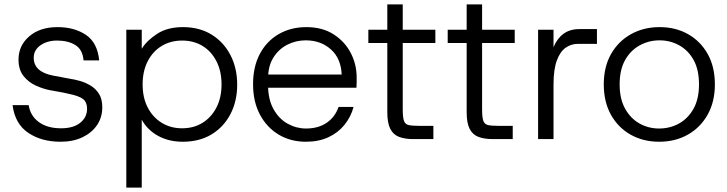

<svg xmlns="http://www.w3.org/2000/svg" viewBox="-20 -631 3299 871"><path d="M255 12Q168 12 108 -28.5Q48 -69 37 -154H110Q118 -105 156.5 -77Q195 -49 257 -49Q313 -49 344 -74Q375 -99 375 -138Q375 -167 357 -181.5Q339 -196 289 -206Q268 -211 247.5 -214.5Q227 -218 206 -222Q175 -228 142 -243Q109 -258 86.5 -286.5Q64 -315 64 -361Q64 -424 112.5 -466Q161 -508 241 -508Q317 -508 369.5 -473Q422 -438 430 -357H359Q355 -406 322 -426.5Q289 -447 239 -447Q194 -447 163.5 -425.5Q133 -404 133 -369Q133 -305 221 -288Q234 -286 246.5 -283.5Q259 -281 271.5 -278.5Q284 -276 296 -274Q317 -271 342 -264Q367 -257 390.5 -243Q414 -229 429 -205.5Q444 -182 444 -144Q444 -99 420.5 -64Q397 -29 354.5 -8.5Q312 12 255 12Z M553 220V-496H623V-410Q647 -448 693.5 -478Q740 -508 810 -508Q885 -508 940 -474Q995 -440 1025.5 -381Q1056 -322 1056 -247Q1056 -172 1025.5 -113.5Q995 -55 940 -21.5Q885 12 809 12Q746 12 697.5 -14.5Q649 -41 623 -88V220ZM806 -49Q859 -49 899 -74Q939 -99 962 -143.5Q985 -188 985 -248Q985 -308 962 -353Q939 -398 899 -422.5Q859 -447 806 -447Q754 -447 713.5 -422.5Q673 -398 650 -353Q627 -308 627 -248Q627 -188 650 -143.5Q673 -99 713.5 -74Q754 -49 806 -49Z M1368 12Q1298 12 1244 -20.5Q1190 -53 1159 -111.5Q1128 -170 1128 -249Q1128 -328 1158.5 -386Q1189 -444 1244 -476Q1299 -508 1370 -508Q1442 -508 1493 -475.5Q1544 -443 1571 -391Q1598 -339 1598 -279Q1598 -269 1598 -258Q1598 -247 1597 -233H1182V-293H1530Q1527 -366 1481 -407Q1435 -448 1367 -448Q1322 -448 1283 -428Q1244 -408 1220 -369.5Q1196 -331 1196 -274V-247Q1196 -180 1221 -135.5Q1246 -91 1285.5 -69.5Q1325 -48 1368 -48Q1424 -48 1462 -74Q1500 -100 1516 -146H1584Q1572 -101 1543 -65Q1514 -29 1470 -8.5Q1426 12 1368 12Z M1855 0Q1817 0 1790.5 -10Q1764 -20 1750.5 -46.5Q1737 -73 1737 -122V-436H1651V-496H1737V-611H1807V-496H1955V-436H1807V-135Q1807 -99 1812.5 -83Q1818 -67 1834.5 -63.5Q1851 -60 1885 -60H1946V0Z M2215 0Q2177 0 2150.5 -10Q2124 -20 2110.5 -46.5Q2097 -73 2097 -122V-436H2011V-496H2097V-611H2167V-496H2315V-436H2167V-135Q2167 -99 2172.5 -83Q2178 -67 2194.5 -63.5Q2211 -60 2245 -60H2306V0Z M2421 0V-496H2491V-417Q2507 -456 2536 -477.5Q2565 -499 2608 -499H2688V-432H2601Q2571 -432 2546 -414.5Q2521 -397 2506 -356.5Q2491 -316 2491 -247V0Z M2970 12Q2898 12 2841 -20Q2784 -52 2751.5 -110.5Q2719 -169 2719 -248Q2719 -328 2752 -386Q2785 -444 2842.5 -476Q2900 -508 2972 -508Q3045 -508 3101.5 -476Q3158 -444 3190.5 -386Q3223 -328 3223 -248Q3223 -169 3190 -110.5Q3157 -52 3100 -20Q3043 12 2970 12ZM2970 -48Q3019 -48 3060 -70.5Q3101 -93 3126 -137.5Q3151 -182 3151 -248Q3151 -315 3126.5 -359Q3102 -403 3061 -425.5Q3020 -448 2972 -448Q2924 -448 2882.5 -425.5Q2841 -403 2816 -359Q2791 -315 2791 -248Q2791 -182 2816 -137.5Q2841 -93 2881.5 -70.5Q2922 -48 2970 -48Z"/></svg>

Font: Host Grotesk Light Light
Style: Regular
Weight: 300
Version: Version 1.003